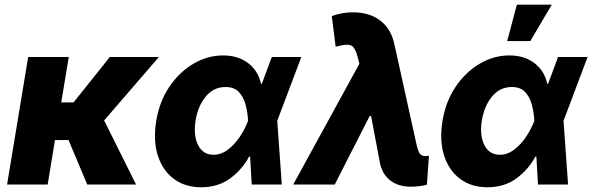

<svg xmlns="http://www.w3.org/2000/svg" viewBox="-20 -790 2536 822"><path d="M274.4 -545.9 242.2 -351.6H294.9L450.2 -545.9H660.2L425.8 -274.4L562.5 0H353.5L273.4 -190.4H215.3L184.1 0H10.3L100.6 -545.9Z M840.8 11.7Q772 11.7 723.9 -24.4Q675.8 -60.5 655.5 -124.8Q635.3 -189 648.9 -272.5Q662.6 -356 705.3 -418.9Q748 -481.9 808.3 -517.3Q868.7 -552.7 935.1 -552.7Q998.5 -552.7 1041.7 -520.3Q1085 -487.8 1097.2 -431.6H1101.1L1143.6 -545.9H1270L1167 -272.9L1186.5 0H1057.6L1050.8 -119.6H1046.4Q1017.1 -64.5 965.6 -26.4Q914.1 11.7 840.8 11.7ZM1042 -272.9V-274.4Q1040 -310.5 1031 -343.3Q1022 -376 1002 -396.7Q981.9 -417.5 945.8 -417.5Q895 -417.5 861.3 -377.2Q827.6 -336.9 817.4 -274.4Q807.1 -210.4 828.1 -168.9Q849.1 -127.4 894 -127.4Q926.8 -127.4 955.8 -149.4Q984.9 -171.4 1006.8 -204.6Q1028.8 -237.8 1041.5 -271.5Z M1739.3 9.3Q1687 9.3 1652.8 -15.9Q1618.7 -41 1607.4 -88.4L1568.8 -293H1562.5L1413.1 0H1235.4L1518.6 -517.1L1511.7 -543.9Q1501.5 -585.9 1483.9 -595Q1466.3 -604 1417 -589.8L1400.4 -721.2Q1424.8 -729.5 1446 -733.4Q1467.3 -737.3 1490.2 -737.3Q1562 -737.3 1608.2 -701.9Q1654.3 -666.5 1668.5 -600.6L1760.3 -184.6Q1768.1 -147.9 1775.6 -134.8Q1783.2 -121.6 1802.2 -121.6Q1810.5 -122.1 1816.4 -123.5L1807.6 0.5Q1796.9 4.4 1776.6 6.8Q1756.3 9.3 1739.3 9.3Z M2066.4 11.7Q1997.6 11.7 1949.5 -24.4Q1901.4 -60.5 1881.1 -124.8Q1860.8 -189 1874.5 -272.5Q1888.2 -356 1930.9 -418.9Q1973.6 -481.9 2033.9 -517.3Q2094.2 -552.7 2160.6 -552.7Q2224.1 -552.7 2267.3 -520.3Q2310.5 -487.8 2322.8 -431.6H2326.7L2369.1 -545.9H2495.6L2392.6 -272.9L2412.1 0H2283.2L2276.4 -119.6H2272Q2242.7 -64.5 2191.2 -26.4Q2139.6 11.7 2066.4 11.7ZM2267.6 -272.9V-274.4Q2265.6 -310.5 2256.6 -343.3Q2247.6 -376 2227.5 -396.7Q2207.5 -417.5 2171.4 -417.5Q2120.6 -417.5 2086.9 -377.2Q2053.2 -336.9 2043 -274.4Q2032.7 -210.4 2053.7 -168.9Q2074.7 -127.4 2119.6 -127.4Q2152.3 -127.4 2181.4 -149.4Q2210.4 -171.4 2232.4 -204.6Q2254.4 -237.8 2267.1 -271.5ZM2151.4 -614.3 2192.9 -770H2342.3L2250.5 -614.3Z"/></svg>

Font: Inter Extra Bold
Style: Italic
Weight: 800
Italic angle: -9.39999°
Designer: Rasmus Andersson
Foundry: rsms
Version: Version 4.000;git-3c8e0fc